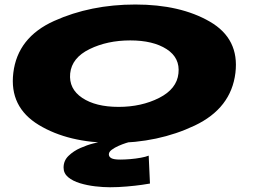

<svg xmlns="http://www.w3.org/2000/svg" viewBox="-20 -612 1102 829"><path d="M469 5Q275.5 5 147.5 -72.5Q19.5 -150 37.5 -297.5Q56 -450.5 213.5 -521.5Q371 -592.5 564.5 -592.5Q758.5 -592.5 886.2 -518.5Q1014 -444.5 996.5 -297.5Q978 -144.5 820.5 -69.8Q663 5 469 5ZM492 -150.5Q590.5 -150.5 667 -189.2Q743.5 -228 750.5 -295Q758 -362 699.5 -399.8Q641 -437.5 542.5 -437.5Q443.5 -437.5 366.8 -400Q290 -362.5 283 -295Q276.5 -228.5 334.8 -189.5Q393 -150.5 492 -150.5ZM455 196.5Q425.5 196.5 391 192.5Q356.5 188.5 325.2 179Q294 169.5 274.2 153Q254.5 136.5 254.5 111.5Q254.5 81.5 276 60.8Q297.5 40 327 27Q356.5 14 382.2 7.5Q408 1 417 0H542.5Q538 1 523.2 5.8Q508.5 10.5 491.5 18Q474.5 25.5 462.2 34.8Q450 44 450 54.5Q450 65 460.8 71Q471.5 77 499 77Q518.5 77 542.5 75Q566.5 73 588.2 69Q610 65 622 60L627.5 180.5Q620.5 182 592.8 186Q565 190 527.8 193.2Q490.5 196.5 455 196.5Z"/></svg>

Font: Anybody UltraExpanded ExtraBold
Style: Italic
Weight: 800
Width: 9
Italic angle: -10°
Designer: Tyler Finck
Foundry: Etcetera Type Company
Version: Version 1.010; ttfautohint (v1.8.3) -l 8 -r 50 -G 200 -x 14 